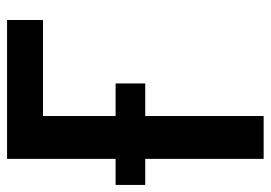

<svg xmlns="http://www.w3.org/2000/svg" viewBox="-132 -622 751 532"><g transform="rotate(-90 243.0 -355.5)"><path d="M454.1 -710.9V-611.3H188V0H69.3V-710.9ZM278.3 -410.2V-328.1H-2.9V-410.2Z"/></g></svg>

Font: Roboto Condensed Medium
Style: Regular
Weight: 500
Designer: Christian Robertson
Foundry: Google
Version: Version 3.0